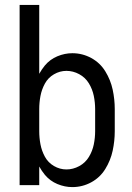

<svg xmlns="http://www.w3.org/2000/svg" viewBox="-20 -755 540 783"><path d="M275 8Q244 8 214 -4.5Q184 -17 163 -42Q150 -58 140 -76V0H60V-735H140V-454Q150 -472 163 -488Q184 -513 214 -525.5Q244 -538 275 -538Q316 -538 352 -518.5Q388 -499 409.5 -464Q431 -429 439.5 -389.5Q448 -350 448 -310V-220Q448 -180 439.5 -140.5Q431 -101 409.5 -66Q388 -31 352 -11.5Q316 8 275 8ZM251 -64Q278 -64 303 -77.5Q328 -91 342.5 -115Q357 -139 362.5 -166Q368 -193 368 -220V-310Q368 -337 362.5 -364Q357 -391 342.5 -415Q328 -439 303 -452.5Q278 -466 251 -466Q224 -466 200 -452Q176 -438 163 -414Q150 -390 145 -363.5Q140 -337 140 -310V-220Q140 -193 145 -166.5Q150 -140 163 -116Q176 -92 200 -78Q224 -64 251 -64ZM110 -311V-315Z"/></svg>

Font: Iosevka SS08
Style: Regular
Weight: 400
Monospace: yes
Designer: Belleve Invis
Foundry: Belleve Invis
Version: 2.1.0; ttfautohint (v1.8.2)